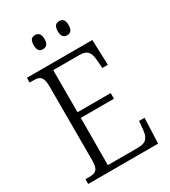

<svg xmlns="http://www.w3.org/2000/svg" viewBox="-216 -1012 991 1118"><g transform="rotate(-30 279.0 -453.0)"><path d="M367 -811C388 -811 403 -823 403 -858C403 -895 388 -906 367 -906C345 -906 330 -895 330 -858C330 -823 345 -811 367 -811ZM204 -811C225 -811 241 -823 241 -858C241 -895 225 -906 204 -906C182 -906 168 -895 168 -858C168 -823 182 -811 204 -811ZM39 0H509L516 -170H479L474 -115C469 -65 454 -38 396 -38H193L194 -355H417V-393H194V-676H370C427 -676 440 -649 444 -596L448 -544H485L479 -714H39V-682H62C107 -682 128 -672 128 -603V-108C128 -42 107 -32 62 -32H39Z"/></g></svg>

Font: Noto Serif Myanmar SemiCondensed Light
Style: Regular
Weight: 300
Width: 4
Designer: Ben Mitchell and the Monotype Design Team
Foundry: Monotype Imaging Inc.
Version: Version 2.106